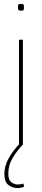

<svg xmlns="http://www.w3.org/2000/svg" viewBox="-20 -731 212 971"><path d="M86 -677Q76 -677 73.5 -679.5Q71 -682 71 -694Q71 -706 73 -708.5Q75 -711 86 -711Q97 -711 99 -708.5Q101 -706 101 -694Q101 -682 99 -679.5Q97 -677 86 -677ZM76 0V-530H96V0ZM68 220Q43 220 22.5 204.5Q2 189 2 148Q2 109 24.5 68.5Q47 28 84 -9L96 0Q66 31 44 67.5Q22 104 22 147Q22 179 37 190.5Q52 202 71 202Q87 202 98 197L102 213Q87 220 68 220Z"/></svg>

Font: Georama Thin
Style: Regular
Weight: 100
Designer: Jean-Baptiste Levee
Foundry: Production Type
Version: Version 1.000